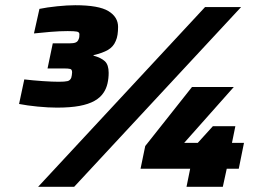

<svg xmlns="http://www.w3.org/2000/svg" viewBox="-20 -715 998 735"><path d="M198 -303Q165 -303 124 -307Q83 -311 53 -317L73 -411Q107 -407 144 -404.5Q181 -402 205 -402Q228 -402 238.5 -404.5Q249 -407 253 -418Q254 -422 255 -427.5Q256 -433 256 -438Q256 -449 249 -451Q242 -453 224 -453H162L182 -549H245Q262 -549 270 -552.5Q278 -556 281 -565Q283 -569 283.5 -573.5Q284 -578 284 -584Q284 -592 274.5 -594Q265 -596 239 -596Q210 -596 173 -593Q136 -590 110 -587L131 -681Q160 -687 199 -691Q238 -695 268 -695Q358 -695 395 -672.5Q432 -650 432 -612Q432 -596 430 -582.5Q428 -569 423 -558Q414 -536 393.5 -524Q373 -512 338 -504V-502Q367 -494 381.5 -480.5Q396 -467 396 -436Q396 -415 391.5 -395.5Q387 -376 377 -361Q365 -342 342 -329Q319 -316 284 -309.5Q249 -303 198 -303ZM126 0 765 -688H903L264 0ZM694 0 708 -69H518L536 -156L715 -382H875L685 -168H737L795 -232H881L868 -168H914L894 -69H848L833 0Z"/></svg>

Font: Saira Expanded Black
Style: Italic
Weight: 900
Width: 7
Italic angle: -12°
Designer: Hector Gatti with collaboration of the Omnibus-Type team
Foundry: Omnibus-Type
Version: Version 1.101